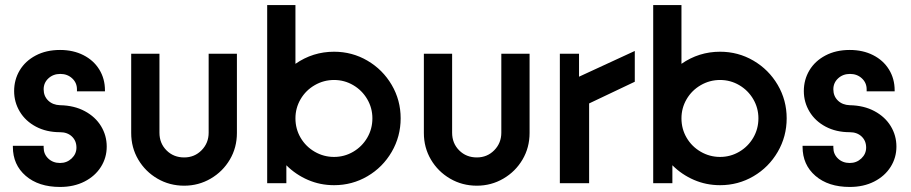

<svg xmlns="http://www.w3.org/2000/svg" viewBox="-20 -726 3610 761"><path d="M31 -144V-148H153V-141Q153 -115 171.5 -97.5Q190 -80 218 -80Q245 -80 264 -98Q283 -116 283 -141Q283 -168 265 -185Q247 -202 218 -202Q164 -202 122.5 -224Q81 -246 58.5 -283.5Q36 -321 36 -365Q36 -410 58 -447Q80 -484 121.5 -506Q163 -528 218 -528Q270 -528 310.5 -507.5Q351 -487 373.5 -450.5Q396 -414 396 -368V-364H285V-372Q285 -398 266 -415.5Q247 -433 219 -433Q191 -433 172 -415.5Q153 -398 153 -372Q153 -345 171 -327.5Q189 -310 218 -309Q274 -308 316 -285.5Q358 -263 380.5 -226Q403 -189 403 -145Q403 -101 380 -64.5Q357 -28 315 -6.5Q273 15 218 15Q133 15 82 -29Q31 -73 31 -144Z M500 -199V-513H612V-200Q612 -158 640 -130Q668 -102 710 -102Q751 -102 779 -130.5Q807 -159 807 -200V-513H919V-199Q919 -141 891 -93.5Q863 -46 815 -18Q767 10 710 10Q652 10 604 -18Q556 -46 528 -93.5Q500 -141 500 -199Z M1115 -71V0H1039V-706H1151V-473Q1220 -521 1304 -521Q1376 -521 1436.5 -485.5Q1497 -450 1532.5 -389.5Q1568 -329 1568 -257Q1568 -185 1532.5 -124Q1497 -63 1436.5 -27.5Q1376 8 1304 8Q1249 8 1200.5 -13Q1152 -34 1115 -71ZM1456 -257Q1456 -298 1435.5 -333Q1415 -368 1380 -388.5Q1345 -409 1304 -409Q1263 -409 1227.5 -388.5Q1192 -368 1171.5 -333Q1151 -298 1151 -257Q1151 -215 1171.5 -180Q1192 -145 1227.5 -124.5Q1263 -104 1304 -104Q1345 -104 1380 -124.5Q1415 -145 1435.5 -180Q1456 -215 1456 -257Z M1660 -199V-513H1772V-200Q1772 -158 1800 -130Q1828 -102 1870 -102Q1911 -102 1939 -130.5Q1967 -159 1967 -200V-513H2079V-199Q2079 -141 2051 -93.5Q2023 -46 1975 -18Q1927 10 1870 10Q1812 10 1764 -18Q1716 -46 1688 -93.5Q1660 -141 1660 -199Z M2199 -513H2275V-422L2496 -524V-402L2315 -316V0H2199Z M2645 -71V0H2569V-706H2681V-473Q2750 -521 2834 -521Q2906 -521 2966.5 -485.5Q3027 -450 3062.5 -389.5Q3098 -329 3098 -257Q3098 -185 3062.5 -124Q3027 -63 2966.5 -27.5Q2906 8 2834 8Q2779 8 2730.5 -13Q2682 -34 2645 -71ZM2986 -257Q2986 -298 2965.5 -333Q2945 -368 2910 -388.5Q2875 -409 2834 -409Q2793 -409 2757.5 -388.5Q2722 -368 2701.5 -333Q2681 -298 2681 -257Q2681 -215 2701.5 -180Q2722 -145 2757.5 -124.5Q2793 -104 2834 -104Q2875 -104 2910 -124.5Q2945 -145 2965.5 -180Q2986 -215 2986 -257Z M3161 -144V-148H3283V-141Q3283 -115 3301.5 -97.5Q3320 -80 3348 -80Q3375 -80 3394 -98Q3413 -116 3413 -141Q3413 -168 3395 -185Q3377 -202 3348 -202Q3294 -202 3252.5 -224Q3211 -246 3188.5 -283.5Q3166 -321 3166 -365Q3166 -410 3188 -447Q3210 -484 3251.5 -506Q3293 -528 3348 -528Q3400 -528 3440.5 -507.5Q3481 -487 3503.5 -450.5Q3526 -414 3526 -368V-364H3415V-372Q3415 -398 3396 -415.5Q3377 -433 3349 -433Q3321 -433 3302 -415.5Q3283 -398 3283 -372Q3283 -345 3301 -327.5Q3319 -310 3348 -309Q3404 -308 3446 -285.5Q3488 -263 3510.5 -226Q3533 -189 3533 -145Q3533 -101 3510 -64.5Q3487 -28 3445 -6.5Q3403 15 3348 15Q3263 15 3212 -29Q3161 -73 3161 -144Z"/></svg>

Font: Lineal Medium
Style: Regular
Weight: 600
Designer: Created by Frank Adebiaye with contributions from Anton Moglia & Ariel Martín Pérez
Created by Frank ADEBIAYE with FontF
Foundry: Velvetyne Type Foundry
Version: Version 2.000